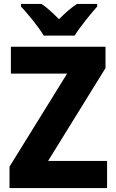

<svg xmlns="http://www.w3.org/2000/svg" viewBox="-20 -950 586 970"><path d="M201 -770H357C384 -814 439 -881 471 -917V-930H369C338 -910 311 -886 278 -853C246 -885 220 -910 190 -930H86V-917C120 -881 176 -813 201 -770ZM521 0V-137H223L513 -606V-714H35V-578H319L28 -108V0Z"/></svg>

Font: Noto Sans Georgian SemiCondensed ExtraBold
Style: Regular
Weight: 800
Width: 4
Designer: Monotype Design Team, Akaki Razmadze
Foundry: Google LLC
Version: Version 2.005